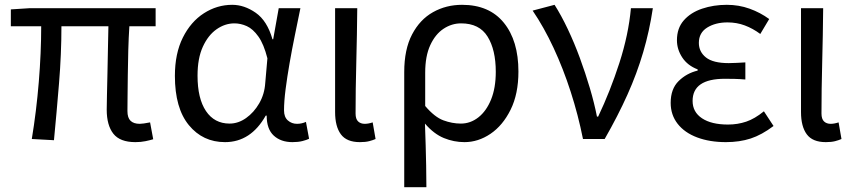

<svg xmlns="http://www.w3.org/2000/svg" viewBox="-20 -577 3545 797"><path d="M542 13Q478 13 450.5 -22Q423 -57 423 -122Q423 -143 424 -182.5Q425 -222 426 -271Q427 -320 428 -371.5Q429 -423 430 -468H235Q235 -353 225 -231Q215 -109 204 5L112 0Q131 -115 141 -236.5Q151 -358 151 -468H25V-538L103 -543H626V-468H517Q514 -422 512.5 -369Q511 -316 510.5 -265.5Q510 -215 509.5 -175.5Q509 -136 509 -116Q509 -88 522 -75.5Q535 -63 560 -63Q573 -63 603 -69L616 1Q603 5 584 9Q565 13 542 13Z M914 13Q822 13 764 -57.5Q706 -128 706 -262Q706 -355 739 -421Q772 -487 826.5 -522Q881 -557 944 -557Q994 -557 1041.5 -524Q1089 -491 1111 -414H1114L1137 -543H1227Q1216 -489 1204 -430.5Q1192 -372 1182 -314.5Q1172 -257 1165.5 -206.5Q1159 -156 1159 -119Q1159 -91 1175 -77Q1191 -63 1213 -63Q1232 -63 1250 -71L1263 -1Q1253 4 1235.5 8.5Q1218 13 1194 13Q1146 13 1116.5 -14Q1087 -41 1087 -97H1083Q1021 13 914 13ZM933 -64Q969 -64 1001.5 -87Q1034 -110 1056 -148Q1078 -186 1081 -232L1090 -335Q1075 -394 1052.5 -425.5Q1030 -457 1004.5 -468.5Q979 -480 953 -480Q914 -480 879 -455.5Q844 -431 822 -383Q800 -335 800 -263Q800 -168 835 -116Q870 -64 933 -64Z M1474 13Q1419 13 1395 -19.5Q1371 -52 1371 -112V-543H1463Q1462 -433 1459 -318.5Q1456 -204 1456 -106Q1456 -83 1466.5 -73Q1477 -63 1494 -63Q1509 -63 1527 -69L1539 0Q1528 5 1512.5 9Q1497 13 1474 13Z M1658 200V-278Q1658 -372 1690.5 -434Q1723 -496 1777.5 -526.5Q1832 -557 1898 -557Q2011 -557 2071.5 -482.5Q2132 -408 2132 -280Q2132 -187 2099.5 -121.5Q2067 -56 2016 -21.5Q1965 13 1908 13Q1864 13 1822.5 -4Q1781 -21 1744 -64Q1746 -15 1747 26.5Q1748 68 1749 109.5Q1750 151 1750 200ZM1893 -64Q1933 -64 1966 -90Q1999 -116 2018.5 -164Q2038 -212 2038 -279Q2038 -370 2004 -425Q1970 -480 1894 -480Q1855 -480 1821 -457.5Q1787 -435 1766 -389.5Q1745 -344 1745 -275V-137Q1784 -91 1820.5 -77.5Q1857 -64 1893 -64Z M2400 0Q2380 -100 2349 -196Q2318 -292 2278 -378Q2238 -464 2191 -533L2282 -557Q2310 -513 2337 -456Q2364 -399 2387 -336.5Q2410 -274 2428.5 -211.5Q2447 -149 2458 -93H2463Q2513 -198 2551 -315.5Q2589 -433 2599 -543H2690Q2676 -449 2650 -360.5Q2624 -272 2584.5 -184Q2545 -96 2490 0Z M2993 13Q2926 13 2874 -6.5Q2822 -26 2793 -63Q2764 -100 2764 -150Q2764 -208 2797 -240.5Q2830 -273 2876 -284V-289Q2834 -305 2812 -338.5Q2790 -372 2790 -410Q2790 -460 2818.5 -492.5Q2847 -525 2894.5 -541Q2942 -557 2997 -557Q3047 -557 3091.5 -541Q3136 -525 3173 -498L3136 -436Q3105 -459 3071.5 -471.5Q3038 -484 3000 -484Q2950 -484 2915.5 -462.5Q2881 -441 2881 -399Q2881 -362 2910.5 -338.5Q2940 -315 3005 -315Q3022 -315 3038 -316Q3054 -317 3074 -318V-247Q3050 -249 3029.5 -249.5Q3009 -250 2989 -250Q2855 -250 2855 -158Q2855 -112 2894 -86Q2933 -60 3002 -60Q3042 -60 3077.5 -72Q3113 -84 3151 -115L3191 -54Q3142 -17 3096 -2Q3050 13 2993 13Z M3408 13Q3353 13 3329 -19.5Q3305 -52 3305 -112V-543H3397Q3396 -433 3393 -318.5Q3390 -204 3390 -106Q3390 -83 3400.5 -73Q3411 -63 3428 -63Q3443 -63 3461 -69L3473 0Q3462 5 3446.5 9Q3431 13 3408 13Z"/></svg>

Font: Chocolate Classical Sans
Style: Regular
Weight: 400
Designer: 田海東、宇文滿月
Foundry: Moonlit Owen
Version: Version 1.001